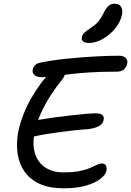

<svg xmlns="http://www.w3.org/2000/svg" viewBox="-20 -1010 708 1037"><path d="M323 7Q248 7 195.5 -16.5Q143 -40 113 -82.5Q83 -125 75 -181Q67 -237 79 -301Q89 -347 107 -393Q125 -439 149.5 -481Q174 -523 201 -560Q225 -592 250.5 -615Q276 -638 303 -638Q316 -638 323.5 -631.5Q331 -625 330.5 -612.5Q330 -600 317 -582Q284 -542 254 -495.5Q224 -449 201 -398.5Q178 -348 167 -294Q154 -230 169 -181.5Q184 -133 223.5 -106Q263 -79 323 -79Q375 -79 409.5 -86Q444 -93 466.5 -103Q489 -113 503.5 -120Q518 -127 528 -127Q546 -127 552 -116.5Q558 -106 555 -89Q551 -66 522.5 -44Q494 -22 444.5 -7.5Q395 7 323 7ZM169 -274Q146 -269 134.5 -274Q123 -279 120.5 -290.5Q118 -302 120 -314Q124 -332 144 -345Q164 -358 197 -364Q231 -370 271.5 -375.5Q312 -381 352 -385.5Q392 -390 428 -393.5Q464 -397 493 -398Q523 -398 533 -388.5Q543 -379 540 -362Q534 -336 508 -325.5Q482 -315 451 -312Q415 -310 376.5 -305.5Q338 -301 300 -296Q262 -291 228.5 -285.5Q195 -280 169 -274ZM208 -593Q179 -593 166 -605Q153 -617 157 -635Q159 -646 168 -656.5Q177 -667 194 -671Q262 -685 340.5 -693Q419 -701 493.5 -705Q568 -709 623 -709Q648 -709 659.5 -696.5Q671 -684 667 -666Q663 -648 650 -635.5Q637 -623 611 -623Q522 -623 457 -618.5Q392 -614 346 -608Q300 -602 266.5 -597.5Q233 -593 208 -593ZM461 -778Q438 -778 428.5 -786.5Q419 -795 422 -809Q425 -824 436 -834Q447 -844 470 -859Q500 -879 513.5 -896.5Q527 -914 541 -942Q555 -970 568.5 -980Q582 -990 598 -990Q624 -990 634 -973Q644 -956 639 -932Q631 -891 601.5 -855.5Q572 -820 534 -799Q496 -778 461 -778Z"/></svg>

Font: Shantell Sans
Style: Italic
Weight: 400
Italic angle: -11°
Designer: Stephen Nixon, Anya Danilova, Shantell Martin
Foundry: Arrow Type
Version: Version 1.011;[c5ecc13dd]